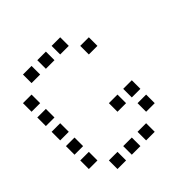

<svg xmlns="http://www.w3.org/2000/svg" viewBox="-174 -824 948 948"><g transform="rotate(-45 300.0 -350.0)"><path d="M121 -680Q120 -680 120 -680Q120 -680 120 -679V-621Q120 -620 120 -620Q120 -620 121 -620H179Q180 -620 180 -620Q180 -620 180 -621V-679Q180 -680 180 -680Q180 -680 179 -680ZM221 -680Q220 -680 220 -680Q220 -680 220 -679V-621Q220 -620 220 -620Q220 -620 221 -620H279Q280 -620 280 -620Q280 -620 280 -621V-679Q280 -680 280 -680Q280 -680 279 -680ZM321 -680Q320 -680 320 -680Q320 -680 320 -679V-621Q320 -620 320 -620Q320 -620 321 -620H379Q380 -620 380 -620Q380 -620 380 -621V-679Q380 -680 380 -680Q380 -680 379 -680ZM21 -580Q20 -580 20 -580Q20 -580 20 -579V-521Q20 -520 20 -520Q20 -520 21 -520H79Q80 -520 80 -520Q80 -520 80 -521V-579Q80 -580 80 -580Q80 -580 79 -580ZM421 -580Q420 -580 420 -580Q420 -580 420 -579V-521Q420 -520 420 -520Q420 -520 421 -520H479Q480 -520 480 -520Q480 -520 480 -521V-579Q480 -580 480 -580Q480 -580 479 -580ZM21 -480Q20 -480 20 -480Q20 -480 20 -479V-421Q20 -420 20 -420Q20 -420 21 -420H79Q80 -420 80 -420Q80 -420 80 -421V-479Q80 -480 80 -480Q80 -480 79 -480ZM21 -380Q20 -380 20 -380Q20 -380 20 -379V-321Q20 -320 20 -320Q20 -320 21 -320H79Q80 -320 80 -320Q80 -320 80 -321V-379Q80 -380 80 -380Q80 -380 79 -380ZM21 -280Q20 -280 20 -280Q20 -280 20 -279V-221Q20 -220 20 -220Q20 -220 21 -220H79Q80 -220 80 -220Q80 -220 80 -221V-279Q80 -280 80 -280Q80 -280 79 -280ZM321 -280Q320 -280 320 -280Q320 -280 320 -279V-221Q320 -220 320 -220Q320 -220 321 -220H379Q380 -220 380 -220Q380 -220 380 -221V-279Q380 -280 380 -280Q380 -280 379 -280ZM421 -280Q420 -280 420 -280Q420 -280 420 -279V-221Q420 -220 420 -220Q420 -220 421 -220H479Q480 -220 480 -220Q480 -220 480 -221V-279Q480 -280 480 -280Q480 -280 479 -280ZM21 -180Q20 -180 20 -180Q20 -180 20 -179V-121Q20 -120 20 -120Q20 -120 21 -120H79Q80 -120 80 -120Q80 -120 80 -121V-179Q80 -180 80 -180Q80 -180 79 -180ZM421 -180Q420 -180 420 -180Q420 -180 420 -179V-121Q420 -120 420 -120Q420 -120 421 -120H479Q480 -120 480 -120Q480 -120 480 -121V-179Q480 -180 480 -180Q480 -180 479 -180ZM121 -80Q120 -80 120 -80Q120 -80 120 -79V-21Q120 -20 120 -20Q120 -20 121 -20H179Q180 -20 180 -20Q180 -20 180 -21V-79Q180 -80 180 -80Q180 -80 179 -80ZM221 -80Q220 -80 220 -80Q220 -80 220 -79V-21Q220 -20 220 -20Q220 -20 221 -20H279Q280 -20 280 -20Q280 -20 280 -21V-79Q280 -80 280 -80Q280 -80 279 -80ZM321 -80Q320 -80 320 -80Q320 -80 320 -79V-21Q320 -20 320 -20Q320 -20 321 -20H379Q380 -20 380 -20Q380 -20 380 -21V-79Q380 -80 380 -80Q380 -80 379 -80Z"/></g></svg>

Font: Doto Medium
Style: Regular
Weight: 500
Monospace: yes
Version: Version 1.000